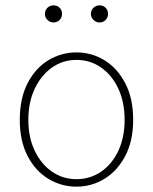

<svg xmlns="http://www.w3.org/2000/svg" viewBox="-20 -686 572 718"><path d="M266 12Q209 12 160.5 -17.5Q112 -47 83 -103Q54 -159 54 -238Q54 -318 83 -374.5Q112 -431 160.5 -460.5Q209 -490 266 -490Q323 -490 371 -460.5Q419 -431 448.5 -374.5Q478 -318 478 -238Q478 -159 448.5 -103Q419 -47 371 -17.5Q323 12 266 12ZM266 -16Q317 -16 358 -44Q399 -72 422.5 -122Q446 -172 446 -238Q446 -304 422.5 -354.5Q399 -405 358 -433.5Q317 -462 266 -462Q215 -462 174.5 -433.5Q134 -405 110 -354.5Q86 -304 86 -238Q86 -172 110 -122Q134 -72 174.5 -44Q215 -16 266 -16ZM180 -602Q167 -602 157.5 -611.5Q148 -621 148 -634Q148 -648 157.5 -657Q167 -666 180 -666Q194 -666 203 -657Q212 -648 212 -634Q212 -621 203 -611.5Q194 -602 180 -602ZM352 -602Q339 -602 329.5 -611.5Q320 -621 320 -634Q320 -648 329.5 -657Q339 -666 352 -666Q366 -666 375 -657Q384 -648 384 -634Q384 -621 375 -611.5Q366 -602 352 -602Z"/></svg>

Font: Source Sans 3 VF
Style: Regular
Weight: 200
Designer: Paul D. Hunt
Foundry: Adobe
Version: Version 3.046;hotconv 1.0.118;makeotfexe 2.5.65603